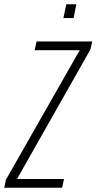

<svg xmlns="http://www.w3.org/2000/svg" viewBox="-55 -883 454 903"><path d="M-35 0 -27 -38 320 -647H108L117 -688H379L370 -650L25 -41H246L237 0ZM243 -798 257 -863H304L291 -798Z"/></svg>

Font: Saira ExtraCondensed ExtraLight
Style: Italic
Weight: 250
Width: 2
Italic angle: -12°
Designer: Hector Gatti with collaboration of the Omnibus-Type team
Foundry: Omnibus-Type
Version: Version 1.101